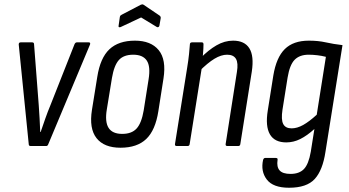

<svg xmlns="http://www.w3.org/2000/svg" viewBox="-20 -686 1639 902"><path d="M124 0Q115 0 115 -9L68 -477Q68 -487 77 -487H131Q140 -487 140 -478L162 -192Q164 -161 166 -129.5Q168 -98 169 -66H171Q182 -98 193 -129.5Q204 -161 217 -192L330 -478Q334 -487 341 -487H397Q406 -487 403 -477L207 -9Q204 0 197 0Z M546 8Q469 8 433.5 -37Q398 -82 412 -170L437 -325Q451 -414 494 -454.5Q537 -495 614 -495Q689 -495 725.5 -450.5Q762 -406 748 -317L724 -164Q710 -74 667 -33Q624 8 546 8ZM554 -57Q599 -57 622 -82.5Q645 -108 655 -167L678 -313Q688 -374 669.5 -401.5Q651 -429 606 -429Q561 -429 538.5 -404Q516 -379 506 -320L482 -173Q472 -114 490 -85.5Q508 -57 554 -57ZM547 -559Q542 -557 539 -558.5Q536 -560 537 -564L543 -606Q544 -611 546 -613Q548 -615 552 -617L642 -664Q649 -667 654 -664L728 -614Q736 -609 735 -601L729 -566Q728 -561 724.5 -559Q721 -557 717 -559L643 -604Z M1048 0Q1039 0 1040 -9L1093 -348Q1100 -390 1088.5 -409.5Q1077 -429 1047 -429Q1019 -429 987.5 -410Q956 -391 915 -350L921 -412Q959 -451 997 -473Q1035 -495 1075 -495Q1129 -495 1151.5 -459Q1174 -423 1163 -350L1109 -9Q1108 0 1099 0ZM810 0Q801 0 802 -9L859 -366Q865 -402 868 -431.5Q871 -461 872 -477Q872 -487 882 -487H928Q936 -487 936 -478Q936 -459 933.5 -430.5Q931 -402 928 -385L929 -374L871 -9Q870 0 861 0Z M1431 -495Q1475 -495 1510.5 -487Q1546 -479 1589 -474L1509 27Q1496 114 1458.5 155Q1421 196 1338 196Q1263 196 1233.5 157.5Q1204 119 1216 65Q1219 56 1226 56H1275Q1286 56 1284 65Q1279 98 1293.5 114.5Q1308 131 1345 131Q1386 131 1408 108Q1430 85 1440 27L1457 -80Q1423 -49 1391 -33Q1359 -17 1325 -17Q1270 -17 1248 -55Q1226 -93 1238 -167L1264 -331Q1278 -416 1318 -455.5Q1358 -495 1431 -495ZM1350 -83Q1376 -83 1404.5 -99Q1433 -115 1468 -147L1511 -419Q1492 -424 1470.5 -426.5Q1449 -429 1430 -429Q1388 -429 1364.5 -405.5Q1341 -382 1331 -321L1307 -170Q1300 -124 1310.5 -103.5Q1321 -83 1350 -83Z"/></svg>

Font: Sofia Sans Condensed
Style: Italic
Weight: 400
Italic angle: -9°
Designer: Botio Nikoltchev, Ani Petrova
Foundry: lettersoup
Version: Version 4.101